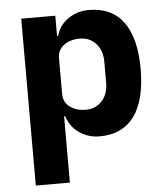

<svg xmlns="http://www.w3.org/2000/svg" viewBox="-53 -584 713 831"><g transform="rotate(-5 304.0 -168.5)"><path d="M69 0ZM69 -525H217V-437H222Q233 -481 272.5 -509Q312 -537 363 -537Q463 -537 514 -467Q565 -397 565 -263Q565 -129 514 -58.5Q463 12 363 12Q337 12 314 4.5Q291 -3 272.5 -16.5Q254 -30 241 -48.5Q228 -67 222 -88H217V200H69ZM314 -108Q356 -108 383.5 -137.5Q411 -167 411 -217V-308Q411 -358 383.5 -387.5Q356 -417 314 -417Q272 -417 244.5 -396.5Q217 -376 217 -340V-185Q217 -149 244.5 -128.5Q272 -108 314 -108Z"/></g></svg>

Font: Aneliza ExtraBold
Style: Regular
Weight: 800
Designer: Mike Abbink, Paul van der Laan, Pieter van Rosmalen
Foundry: Bold Monday
Version: Version 3.001;September 8, 2019;FontCreator 11.5.0.2425 64-b